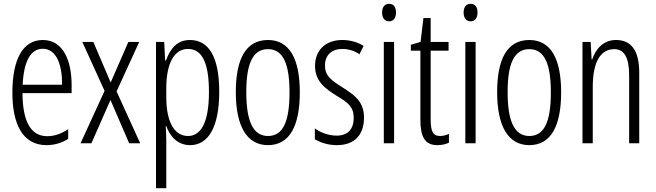

<svg xmlns="http://www.w3.org/2000/svg" viewBox="-20 -752 3442 1008"><path d="M205 -542C98 -542 45 -438 45 -265C45 -102 98 10 224 10C267 10 305 -2 338 -23V-74C301 -49 265 -37 228 -37C141 -37 99 -115 98 -263H356V-305C356 -432 313 -542 205 -542ZM205 -496C277 -496 307 -410 306 -307H99C105 -435 143 -496 205 -496Z M529 -275 403 0H460L560 -227L658 0H716L592 -272L711 -532H654L561 -319L470 -532H412Z M977 -542C910 -542 874 -497 851 -434H847L842 -532H799V236H853V-19C853 -45 851 -70 850 -90H853C872 -37 912 10 978 10C1073 10 1131 -84 1131 -270C1131 -452 1077 -542 977 -542ZM967 -495C1044 -495 1077 -416 1077 -269C1077 -103 1032 -38 967 -38C896 -38 853 -111 853 -242V-289C853 -417 893 -495 967 -495Z M1554 -267C1554 -443 1500 -542 1387 -542C1272 -542 1218 -445 1218 -268C1218 -91 1275 10 1387 10C1500 10 1554 -90 1554 -267ZM1273 -268C1273 -416 1306 -494 1387 -494C1468 -494 1500 -413 1500 -267C1500 -112 1465 -38 1387 -38C1308 -38 1273 -117 1273 -268Z M1891 -134C1891 -218 1843 -252 1777 -294C1714 -333 1686 -357 1686 -408C1686 -463 1722 -495 1777 -495C1810 -495 1842 -485 1867 -467L1889 -511C1857 -531 1819 -542 1777 -542C1686 -542 1634 -485 1634 -407C1634 -327 1682 -290 1749 -248C1809 -213 1837 -189 1837 -133C1837 -74 1806 -40 1748 -40C1705 -40 1662 -56 1633 -78V-21C1659 -5 1700 10 1749 10C1841 10 1891 -44 1891 -134Z M2023 -732C1998 -732 1986 -713 1986 -686C1986 -659 1999 -640 2023 -640C2046 -640 2059 -658 2059 -686C2059 -713 2048 -732 2023 -732ZM2049 -532H1995V0H2049Z M2290 -38C2251 -38 2241 -67 2241 -126V-486H2335V-532H2241V-657H2203L2188 -532L2137 -517V-486H2187V-123C2187 -35 2210 10 2276 10C2301 10 2320 5 2337 -3V-49C2324 -43 2307 -38 2290 -38Z M2451 -732C2426 -732 2414 -713 2414 -686C2414 -659 2427 -640 2451 -640C2474 -640 2487 -658 2487 -686C2487 -713 2476 -732 2451 -732ZM2477 -532H2423V0H2477Z M2926 -267C2926 -443 2872 -542 2759 -542C2644 -542 2590 -445 2590 -268C2590 -91 2647 10 2759 10C2872 10 2926 -90 2926 -267ZM2645 -268C2645 -416 2678 -494 2759 -494C2840 -494 2872 -413 2872 -267C2872 -112 2837 -38 2759 -38C2680 -38 2645 -117 2645 -268Z M3214 -542C3148 -542 3108 -496 3089 -440H3086L3081 -532H3038V0H3092V-295C3092 -431 3135 -494 3205 -494C3256 -494 3283 -452 3283 -357V0H3336V-370C3336 -488 3293 -542 3214 -542Z"/></svg>

Font: Noto Sans Thai Looped ExtraCondensed Light
Style: Regular
Weight: 300
Width: 2
Designer: Sasikarn Vongin, Ben Mitchell
Foundry: The Fontpad Ltd
Version: Version 1.001